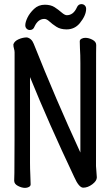

<svg xmlns="http://www.w3.org/2000/svg" viewBox="-20 -896 540 934"><path d="M102 18Q86 18 67.5 8.5Q49 -1 49 -17Q49 -29 50 -55Q51 -81 51 -641Q51 -650 48 -659.5Q45 -669 45 -680Q50 -696 70.5 -705Q91 -714 111 -714Q134 -709 144 -683Q251 -414 371 -154V-589Q371 -631 369 -659L368 -695Q368 -703 376.5 -707.5Q385 -712 395 -712Q412 -712 430 -702.5Q448 -693 448 -677Q448 -665 447.5 -639.5Q447 -614 447 -88Q447 -79 449 -61L451 -33Q451 -16 429 0.5Q407 17 385 17Q364 17 341 -35Q216 -299 126 -521V-105Q126 -74 127.5 -45Q129 -16 129 1Q129 9 120.5 13.5Q112 18 102 18ZM125 -750Q116 -750 109.5 -756.5Q103 -763 103 -773Q103 -788 113.5 -810Q124 -832 145.5 -852.5Q167 -873 198 -873Q227 -873 245.5 -861Q264 -849 279.5 -835.5Q295 -822 305 -822Q337 -822 354 -860Q361 -876 376 -876Q386 -876 392.5 -869.5Q399 -863 399 -853Q399 -821 368 -783Q343 -753 304 -753Q274 -753 254 -766Q234 -779 220.5 -791.5Q207 -804 196 -804Q165 -804 148 -767Q142 -750 125 -750Z"/></svg>

Font: LXGW WenKai Mono Medium
Style: Regular
Weight: 500
Monospace: yes
Designer: LXGW / Fontworks Inc.
Foundry: LXGW / Fontworks Inc.
Version: Version 1.520; June 14, 2025